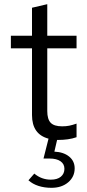

<svg xmlns="http://www.w3.org/2000/svg" viewBox="-20 -659 418 918"><path d="M226 239Q192.4 239 164.2 230Q136 221 116 203L144 171Q178.6 200 223 200Q254 200 271 185.8Q288 171.6 288 148Q288 125 269.3 112Q250.6 99 217 99H188L212 4Q133 -17 133 -109V-428H32V-488H133V-622L206 -639V-488H346V-428H206V-128Q206 -89.1 222.3 -72.1Q238.5 -55 277 -55Q296 -55 311 -58Q326 -61 346 -68V-3Q326 4 304 7Q282 10 261 10Q258.5 10 256.7 10Q254.8 10 253 10L240 66Q284 68 310.5 89.5Q337 111 337 146Q337 186.2 306.1 212.6Q275.2 239 226 239Z"/></svg>

Font: Red Hat Text VF
Style: Regular
Weight: 300
Designer: Pentagram, MCKL
Foundry: Pentagram, MCKL
Version: Version 1.023